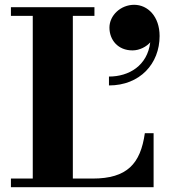

<svg xmlns="http://www.w3.org/2000/svg" viewBox="-20 -780 730 800"><path d="M436 -665C436 -614 471 -570 532 -570C562.5 -570 590.5 -586 606 -603.5C594 -506.5 517.5 -461 434 -461V-424C563 -424 645 -514.5 645 -630C645 -711 596 -760 539 -760C483 -760 436 -716 436 -665ZM620 0V-225H583.5C565.5 -98 510 -36 366 -36H283.5V-714H373.5V-750H25.5V-714H116.5V-36H25.5V0Z"/></svg>

Font: Bodoni* 06
Style: Bold
Weight: 700
Version: Version 2.2